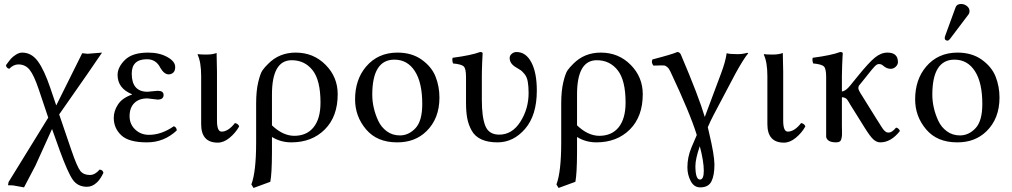

<svg xmlns="http://www.w3.org/2000/svg" viewBox="-20 -702 5059 960"><path d="M173.8 -254.9Q149.9 -325.7 128.4 -352.8Q106.9 -379.9 71.8 -379.9Q47.9 -379.9 25.9 -357.9Q11.7 -361.8 9.8 -376Q24.9 -397 34.4 -408Q43.9 -418.9 60.1 -429Q76.2 -439 90.8 -439Q137.7 -439 169.4 -395.5Q201.2 -352.1 231.9 -261.2L261.2 -174.8L391.1 -436Q411.1 -433.1 418 -433.1L490.2 -439L417 -332L275.9 -129.9L336.9 48.8Q365.7 132.8 381.8 152.8Q397.9 172.9 429.2 172.9Q455.1 172.9 478 146Q494.1 147 497.1 162.1Q481.9 194.3 464.8 210Q441.9 231.9 415 231.9Q368.2 231.9 343.5 196Q318.8 160.2 278.8 50.8L240.2 -57.1L157.2 126L100.1 234.9L45.9 225.1L20 224.1L22.9 208L221.2 -113.8Z M627.9 -121.1Q627.9 -81.1 656 -54.4Q684.1 -27.8 725.1 -27.8Q787.1 -27.8 849.1 -70.8Q863.3 -65.9 863.8 -49.8Q799.8 10.3 713.9 9.8Q624 9.8 586.4 -25.6Q548.8 -61 548.8 -112.8Q548.8 -147 569.8 -179.4Q590.8 -211.9 639.6 -229V-231Q567.9 -260.7 567.9 -327.1Q567.9 -366.2 605 -402.6Q642.1 -439 720.7 -439Q776.9 -439 816.4 -417Q856 -395 856 -367.2Q856 -347.2 845.9 -338.6Q835.9 -330.1 823.7 -330.1Q800.8 -330.1 781.7 -362.8Q760.7 -405.8 714.8 -405.8Q638.7 -405.8 638.7 -334Q638.7 -243.2 717.8 -243.2L741.7 -245.6Q765.6 -248 769 -248Q797.9 -248 797.9 -227.1Q797.9 -204.1 768.1 -204.1Q764.2 -204.1 742.9 -207Q721.7 -210 716.8 -210Q674.8 -210 651.4 -186.5Q627.9 -163.1 627.9 -121.1Z M985.8 -321.8Q985.8 -391.6 967.8 -429.2L969.7 -431.2Q981.9 -429.2 1012.7 -429.2Q1042.5 -429.2 1063 -437Q1064.9 -375 1064.9 -342.8V-99.1Q1064.9 -43.9 1087.9 -43.9Q1121.1 -43.9 1154.8 -86.9Q1171.9 -83 1175.8 -69.8Q1157.7 -37.6 1128.2 -13.2Q1098.6 11.2 1068.8 11.2Q985.8 11.2 985.8 -81.1Z M1331.5 207 1247.6 237.8 1236.8 220.2Q1260.7 157.2 1260.7 9.8V-184.1Q1260.7 -248 1271.2 -291.5Q1281.7 -335 1292.2 -350.1Q1302.7 -365.2 1320.8 -382.8Q1376 -439 1458.5 -439Q1547.4 -439 1607.9 -377.9Q1668.5 -316.9 1668.5 -231Q1668.5 -119.1 1604 -54.7Q1539.6 9.8 1436.5 9.8Q1383.3 9.8 1339.8 -17.1V61Q1339.4 167 1331.5 207ZM1582.5 -189Q1582.5 -300.8 1543 -350.8Q1503.4 -400.9 1438.5 -400.9Q1339.4 -400.9 1339.8 -228V-75.2Q1394 -23.4 1450.7 -22.9Q1513.7 -22.9 1548.1 -65.9Q1582.5 -108.9 1582.5 -189Z M1755.4 -205.1Q1755.4 -304.2 1810.5 -369.1Q1870.1 -439 1967.3 -439Q2039.1 -439 2088.6 -403.6Q2138.2 -368.2 2157.7 -319.1Q2177.2 -270 2177.2 -213.9Q2177.2 -109.4 2112.3 -45.9Q2055.2 10.3 1965.3 9.8Q1865.2 9.8 1810.3 -55.2Q1755.4 -120.1 1755.4 -205.1ZM1952.1 -403.8Q1841.3 -403.8 1841.3 -228Q1841.3 -195.8 1848.9 -162.8Q1856.4 -129.9 1871.3 -97.9Q1886.2 -65.9 1914.3 -45.4Q1942.4 -24.9 1979.5 -24.9Q2023.4 -24.9 2057.4 -61Q2091.3 -97.2 2091.3 -182.1Q2091.3 -289.1 2054.2 -346.4Q2017.1 -403.8 1952.1 -403.8Z M2389.2 -321.3V-203.1Q2389.2 -116.2 2406.7 -72.5Q2424.3 -28.8 2476.1 -28.8Q2541 -28.8 2582 -93.5Q2623 -158.2 2623 -236.8Q2623 -271 2618.7 -294.4Q2614.3 -317.9 2602.8 -331.5Q2591.3 -345.2 2584.7 -350.1Q2578.1 -355 2562.5 -363.8Q2528.3 -382.8 2528.3 -412.1Q2528.3 -424.3 2538.8 -433.1Q2549.3 -441.9 2562.5 -441.9Q2609.4 -441.9 2636.7 -390.4Q2664.1 -338.9 2664.1 -249Q2664.1 -126 2605.7 -58.1Q2547.4 9.8 2467.3 9.8Q2419.4 9.8 2387 -5.1Q2354.5 -20 2338.4 -49.1Q2322.3 -78.1 2316.2 -110.6Q2310.1 -143.1 2310.1 -187V-316.9Q2310.1 -358.9 2298.6 -369.9Q2287.1 -380.9 2245.1 -384.8Q2239.3 -401.9 2243.2 -413.1Q2335.9 -425.3 2380.4 -441.9Q2393.6 -441.9 2393.1 -435.1Q2393.1 -432.6 2392.8 -428Q2392.6 -423.3 2391.8 -409.4Q2391.1 -395.5 2390.6 -382.6Q2390.1 -369.6 2389.6 -352.3Q2389.2 -335 2389.2 -321.3Z M2856.9 207 2772.9 237.8 2762.2 220.2Q2786.1 157.2 2786.1 9.8V-184.1Q2786.1 -248 2796.6 -291.5Q2807.1 -335 2817.6 -350.1Q2828.1 -365.2 2846.2 -382.8Q2901.4 -439 2983.9 -439Q3072.8 -439 3133.3 -377.9Q3193.8 -316.9 3193.8 -231Q3193.8 -119.1 3129.4 -54.7Q3064.9 9.8 2961.9 9.8Q2908.7 9.8 2865.2 -17.1V61Q2864.7 167 2856.9 207ZM3107.9 -189Q3107.9 -300.8 3068.4 -350.8Q3028.8 -400.9 2963.9 -400.9Q2864.7 -400.9 2865.2 -228V-75.2Q2919.4 -23.4 2976.1 -22.9Q3039.1 -22.9 3073.5 -65.9Q3107.9 -108.9 3107.9 -189Z M3479 28.8Q3457 92.8 3457 127.9Q3457 195.8 3480 195.8Q3499 195.8 3499 151.9Q3499 105 3479 28.8ZM3417 134.8Q3417 84 3437 36.1L3463.9 -26.9Q3431.6 -132.8 3332 -344.2Q3325.2 -359.4 3316.2 -366.7Q3307.1 -374 3302 -374.5Q3296.9 -375 3284.2 -375Q3279.3 -375 3267.6 -374.5Q3255.9 -374 3247.1 -374Q3234.9 -389.2 3242.2 -404.8Q3342.3 -430.7 3366.2 -441.9Q3378.4 -441.9 3384.3 -429.2Q3473.1 -221.2 3503.9 -117.2Q3513.7 -142.1 3585 -334Q3607.9 -395 3613.3 -436Q3627.4 -431.2 3668 -431.2Q3692.9 -431.2 3716.3 -438L3721.2 -436Q3695.3 -403.8 3656.2 -332L3547.9 -127Q3531.7 -96.2 3519 -65.9Q3520 -61 3522.5 -51Q3524.9 -41 3525.9 -36.1Q3551.8 72.8 3552.2 120.1Q3552.2 175.3 3537.1 205.1Q3522 234.9 3481 234.9Q3450.2 234.9 3433.6 203.4Q3417 171.9 3417 134.8Z M3816.9 -321.8Q3816.9 -391.6 3798.8 -429.2L3800.8 -431.2Q3813 -429.2 3843.8 -429.2Q3873.5 -429.2 3894 -437Q3896 -375 3896 -342.8V-99.1Q3896 -43.9 3918.9 -43.9Q3952.1 -43.9 3985.8 -86.9Q4002.9 -83 4006.8 -69.8Q3988.8 -37.6 3959.2 -13.2Q3929.7 11.2 3899.9 11.2Q3816.9 11.2 3816.9 -81.1Z M4110.8 -316.9Q4110.8 -358.9 4099.4 -369.9Q4087.9 -380.9 4045.9 -384.8Q4040 -401.9 4043.5 -413.1Q4136.2 -425.3 4180.7 -441.9Q4193.8 -441.9 4193.8 -435.1Q4193.4 -427.7 4192.6 -415.8Q4191.9 -403.8 4190.7 -373.5Q4189.5 -343.3 4189.5 -321.3V-245.1Q4207.5 -245.1 4231.4 -274.9L4269.5 -321.8Q4323.7 -388.7 4354.2 -413.8Q4384.8 -439 4417.5 -439Q4469.2 -439 4469.7 -392.1Q4469.7 -378.9 4458.7 -368.4Q4447.8 -357.9 4433.6 -357.9Q4413.6 -357.9 4396.5 -373Q4387.7 -381.8 4374.5 -381.8Q4364.7 -381.8 4353.8 -370.4Q4342.8 -358.9 4318.8 -328.6Q4312.5 -320.8 4309.6 -316.9L4274.9 -273.9Q4272 -270 4271.7 -261Q4271.5 -252 4290.5 -223.1L4362.8 -106.9Q4367.7 -100.1 4374.3 -89.1Q4380.9 -78.1 4384.3 -73Q4387.7 -67.9 4392.1 -61Q4396.5 -54.2 4399.7 -51Q4402.8 -47.9 4407.2 -44.4Q4411.6 -41 4415 -40Q4418.5 -39.1 4423.8 -39.1Q4439.9 -39.1 4460.4 -64Q4474.6 -61 4479.5 -46.9Q4434.6 10.3 4380.9 9.8Q4362.8 9.8 4346.2 -5.6Q4329.6 -21 4303.7 -63L4230.5 -180.2Q4229.5 -182.1 4226.1 -188Q4222.7 -193.8 4221.2 -196Q4219.7 -198.2 4216.8 -202.6Q4213.9 -207 4211.7 -208.5Q4209.5 -210 4206.1 -211.9Q4202.6 -213.9 4198.7 -214.8Q4194.8 -215.8 4189.5 -215.8V-71.8Q4189.5 -66.9 4189.9 -50Q4190.4 -33.2 4189.9 -26.1Q4189.5 -19 4187 -8.5Q4184.6 2 4178.2 5.9Q4171.9 9.8 4160.6 9.8Q4116.7 9.8 4110.8 -17.1V-71.8Z M4785.6 -682.1Q4801.8 -682.1 4814.7 -671.6Q4827.6 -661.1 4827.6 -647Q4827.6 -635.7 4821.8 -628.9L4729.5 -506.8Q4723.6 -499 4717.8 -499Q4703.6 -499 4703.6 -512.2Q4703.6 -516.1 4705.6 -522L4757.8 -665Q4763.7 -682.1 4785.6 -682.1ZM4555.7 -205.1Q4555.7 -304.2 4610.8 -369.1Q4670.4 -439 4767.6 -439Q4839.4 -439 4888.9 -403.6Q4938.5 -368.2 4958 -319.1Q4977.5 -270 4977.5 -213.9Q4977.5 -109.4 4912.6 -45.9Q4855.5 10.3 4765.6 9.8Q4665.5 9.8 4610.6 -55.2Q4555.7 -120.1 4555.7 -205.1ZM4752.4 -403.8Q4641.6 -403.8 4641.6 -228Q4641.6 -195.8 4649.2 -162.8Q4656.7 -129.9 4671.6 -97.9Q4686.5 -65.9 4714.6 -45.4Q4742.7 -24.9 4779.8 -24.9Q4823.7 -24.9 4857.7 -61Q4891.6 -97.2 4891.6 -182.1Q4891.6 -289.1 4854.5 -346.4Q4817.4 -403.8 4752.4 -403.8Z"/></svg>

Font: Linux Libertine Capitals
Style: Small Caps
Weight: 400
Designer: Philipp H. Poll
Foundry: Philipp H. Poll
Version: Version 5.1.3